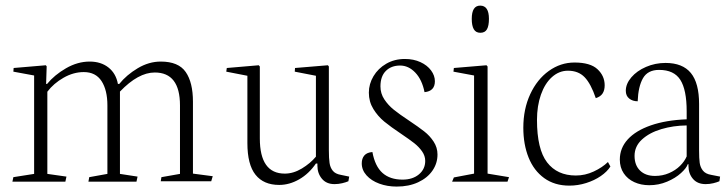

<svg xmlns="http://www.w3.org/2000/svg" viewBox="-20 -650 2597 687"><path d="M217.8 -18.1 149.4 -27.8V-321.8Q171.9 -351.6 207.3 -371.8Q242.7 -392.1 279.8 -392.1Q322.3 -392.1 343.3 -359.9Q364.3 -327.6 364.3 -272.9V-27.8L299.3 -16.1L296.4 0H468.3L472.2 -18.1L409.2 -27.8V-322.3Q474.6 -390.6 533.7 -390.6Q624 -390.6 624 -272.9V-27.8L557.6 -16.1L555.2 -1.5H735.8L741.2 -19.5L670.4 -28.8V-286.1Q670.4 -355 644.5 -392.3Q618.7 -429.7 555.2 -429.7Q512.7 -429.7 472.7 -405.8Q432.6 -381.8 406.7 -349.6H401.9Q395 -387.2 368.2 -408.4Q341.3 -429.7 300.8 -429.7Q257.8 -429.7 216.3 -405.8Q174.8 -381.8 148.4 -349.6H145L147 -412.6L144 -416.5L28.8 -406.7L27.8 -393.6L102.1 -379.9V-27.8L27.8 -16.1L24.4 0H213.9Z M865.2 -138.2Q865.2 -61 894.3 -24.7Q923.3 11.7 979 11.7Q1015.6 11.7 1050.5 -8.3Q1085.4 -28.3 1110.4 -64.9H1115.7V-57.1Q1115.7 -29.8 1131.8 -10.5Q1147.9 8.8 1176.8 8.8Q1190.9 8.8 1204.3 5.6Q1217.8 2.4 1226.6 -1.5L1229.5 -18.1L1199.2 -24.4Q1179.7 -27.8 1170.7 -39.1Q1161.6 -50.3 1159.2 -66.9Q1156.7 -83.5 1156.7 -112.3V-412.1L1153.3 -416.5L1035.6 -406.7L1034.7 -393.6L1110.4 -378.9V-89.4Q1090.3 -65.4 1060.1 -47.1Q1029.8 -28.8 999 -28.8Q909.7 -28.8 909.7 -154.8V-412.1L905.8 -416.5L791.5 -406.7L789.6 -393.6L865.2 -378.9Z M1545.4 -97.2Q1545.4 -122.1 1531.7 -143.1Q1518.1 -164.1 1497.8 -179.9Q1477.5 -195.8 1443.8 -218.3Q1409.2 -241.2 1389.2 -257.3Q1369.1 -273.4 1355.2 -294.4Q1341.3 -315.4 1341.3 -340.8Q1341.3 -377 1360.6 -396.2Q1379.9 -415.5 1411.6 -415.5Q1441.9 -415.5 1466.1 -390.1Q1490.2 -364.7 1499 -320.3Q1536.1 -323.7 1536.1 -359.4Q1536.1 -379.4 1522.5 -397.9Q1508.8 -416.5 1484.4 -427.7Q1460 -439 1428.7 -439Q1391.6 -439 1362.3 -422.1Q1333 -405.3 1316.4 -377.4Q1299.8 -349.6 1299.8 -318.4Q1299.8 -286.1 1315.9 -260Q1332 -233.9 1355.2 -214.8Q1378.4 -195.8 1415 -171.4Q1445.3 -150.9 1462.2 -137.7Q1479 -124.5 1490.2 -108.4Q1501.5 -92.3 1501.5 -74.2Q1501.5 -44.9 1479 -26.1Q1456.5 -7.3 1420.4 -7.3Q1375.5 -7.3 1348.6 -31.2Q1321.8 -55.2 1312.5 -106Q1293 -104.5 1283.7 -93.8Q1274.4 -83 1274.4 -65.4Q1274.4 -41.5 1291.5 -22.5Q1308.6 -3.4 1337.2 7.1Q1365.7 17.6 1399.4 17.6Q1442.9 17.6 1476.1 2.2Q1509.3 -13.2 1527.3 -39.3Q1545.4 -65.4 1545.4 -97.2Z M1729.5 -582.5Q1729.5 -629.9 1698.2 -629.9Q1668 -629.9 1668 -582.5Q1668 -558.1 1675.3 -545.4Q1682.6 -532.7 1698.7 -532.7Q1715.3 -532.7 1722.4 -545.2Q1729.5 -557.6 1729.5 -582.5ZM1795.9 0 1801.3 -16.1 1724.6 -28.8V-412.1L1720.7 -416.5L1604 -406.7L1602.5 -393.6L1676.3 -379.9V-28.8L1604 -15.1L1597.7 0Z M2164.1 -54.2 2155.3 -70.3Q2135.3 -50.8 2104.5 -36.4Q2073.7 -22 2040.5 -22Q1973.6 -22 1937.5 -69.1Q1901.4 -116.2 1901.4 -221.2Q1901.4 -271 1915.5 -311.3Q1929.7 -351.6 1955.1 -374.3Q1980.5 -397 2012.2 -397Q2049.3 -397 2071.8 -373.8Q2094.2 -350.6 2111.8 -298.8Q2128.9 -304.2 2136.2 -315.7Q2143.6 -327.1 2143.6 -344.7Q2143.6 -378.4 2117.9 -402.3Q2092.3 -426.3 2035.6 -426.3Q1985.8 -426.3 1943.8 -396.2Q1901.9 -366.2 1877.2 -313Q1852.5 -259.8 1852.5 -192.9Q1852.5 -133.3 1871.3 -86.4Q1890.1 -39.6 1927.2 -12.7Q1964.4 14.2 2017.1 14.2Q2047.9 14.2 2077.4 4.9Q2106.9 -4.4 2129.6 -20Q2152.3 -35.6 2164.1 -54.2Z M2440.9 -62.5H2443.4V-56.2Q2443.4 -28.8 2459.5 -10Q2475.6 8.8 2504.9 8.8Q2519 8.8 2532.2 5.6Q2545.4 2.4 2554.2 -1.5L2556.6 -18.1L2524.4 -24.4Q2504.4 -27.8 2495.1 -39.6Q2485.8 -51.3 2483.6 -67.4Q2481.4 -83.5 2481.4 -111.8V-277.8Q2481.4 -353 2451.9 -388.9Q2422.4 -424.8 2361.3 -424.8Q2324.2 -424.8 2291.5 -410.6Q2258.8 -396.5 2239 -373.3Q2219.2 -350.1 2219.2 -325.2Q2219.2 -307.1 2231.4 -297.4Q2243.7 -287.6 2261.7 -287.6Q2263.7 -340.8 2280.8 -370.4Q2297.9 -399.9 2338.4 -399.9Q2391.6 -399.9 2414.3 -364.3Q2437 -328.6 2437 -252V-223.1Q2362.8 -220.2 2308.8 -201.4Q2254.9 -182.6 2226.3 -151.4Q2197.8 -120.1 2197.8 -79.1Q2197.8 -50.8 2211.7 -30Q2225.6 -9.3 2249.5 1.7Q2273.4 12.7 2303.2 12.7Q2336.9 12.7 2366.9 0Q2397 -12.7 2416.7 -30.8Q2436.5 -48.8 2440.9 -62.5ZM2437 -90.3Q2429.2 -72.3 2413.1 -56.4Q2397 -40.5 2373.8 -30.5Q2350.6 -20.5 2323.7 -20.5Q2289.6 -20.5 2270 -39.8Q2250.5 -59.1 2250.5 -92.3Q2250.5 -126.5 2277.1 -150.9Q2303.7 -175.3 2346.4 -188Q2389.2 -200.7 2437 -201.2Z"/></svg>

Font: Neuton ExtraLight
Style: Regular
Weight: 275
Designer: Brian M Zick
Foundry: Brian M Zick
Version: Version 1.560